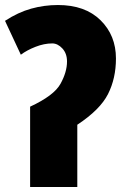

<svg xmlns="http://www.w3.org/2000/svg" viewBox="-22 -745 504 765"><path d="M209 -725Q154 -725 102 -710.5Q50 -696 -2 -662L61 -527Q85 -545 119.5 -558.5Q154 -572 186 -572Q208 -572 226.5 -552Q245 -532 245 -500Q245 -458 219 -411Q193 -364 98 -320V0H286V-248Q377 -308 408.5 -370.5Q440 -433 440 -512Q440 -604 378.5 -664.5Q317 -725 209 -725Z"/></svg>

Font: Noto Sans Display SemiCondensed Black
Style: Regular
Weight: 900
Width: 4
Designer: Monotype Design Team
Foundry: Monotype Imaging Inc.
Version: Version 1.900